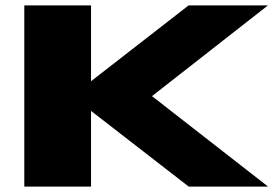

<svg xmlns="http://www.w3.org/2000/svg" viewBox="-20 -695 1038 715"><path d="M70.5 0V-675H319V-392.5L682.5 -675H978L546 -337L978.5 0H683L319 -282V0Z"/></svg>

Font: Anybody UltraExpanded ExtraBold
Style: Regular
Weight: 800
Width: 9
Designer: Tyler Finck
Foundry: Etcetera Type Company
Version: Version 1.010; ttfautohint (v1.8.3) -l 8 -r 50 -G 200 -x 14 